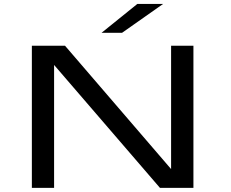

<svg xmlns="http://www.w3.org/2000/svg" viewBox="-20 -926 1140 946"><path d="M137 -0.5V-700.5H300.5L823 -93V-700.5H933V-0.5H768L246.5 -606V-0.5ZM581.5 -764.5H480.5L656.5 -906.5H783.5Z"/></svg>

Font: Trispace Expanded
Style: Regular
Weight: 400
Width: 7
Designer: Tyler Finck
Foundry: Etcetera Type Company
Version: Version 1.210; ttfautohint (v1.8.3)